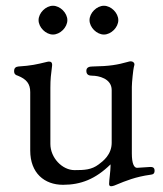

<svg xmlns="http://www.w3.org/2000/svg" viewBox="-20 -628 567 667"><path d="M164 -508C189 -508 214 -533 214 -558C214 -583 189 -608 164 -608C139 -608 114 -583 114 -558C114 -533 139 -508 164 -508ZM341 -508C366 -508 391 -533 391 -558C391 -583 366 -608 341 -608C316 -608 291 -583 291 -558C291 -533 316 -508 341 -508ZM366 19C372 19 382 15 386 13C415 1 451 -14 503 -21C511 -22 517 -24 517 -35C517 -47 509 -48 502 -48C492 -48 466 -45 456 -45C446 -45 438 -59 438 -95V-326C438 -342 443 -388 445 -395C446 -399 447 -402 447 -404C447 -411 441 -415 434 -415C431 -415 427 -414 424 -413C388 -403 362 -398 301 -397C290 -397 280 -394 280 -382C280 -368 289 -365 301 -365C321 -365 368 -356 368 -315V-132C368 -91 338 -68 323 -57C298 -38 273 -37 239 -37C196 -37 155 -80 155 -128V-323C155 -353 157 -369 161 -400C162 -411 157 -414 151 -414C148 -414 147 -414 143 -413C106 -404 89 -400 44 -397C36 -396 29 -393 29 -381C29 -370 35 -367 42 -365C72 -353 85 -337 85 -308V-105C85 -27 134 14 199 14C261 14 312 -6 364 -57V-51C364 -34 359 -2 359 11C359 16 361 19 366 19Z"/></svg>

Font: EB Garamond
Style: Regular
Weight: 400
Designer: Georg Duffner and Octavio Pardo
Foundry: Georg Duffner
Version: Version 1.000;PS 001.000;hotconv 1.0.88;makeotf.lib2.5.64775